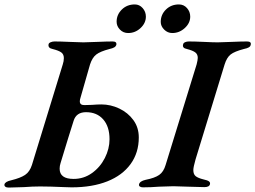

<svg xmlns="http://www.w3.org/2000/svg" viewBox="-52 -841 1152 866"><path d="M-32 -9Q-29 -22 -1 -28Q40 -38 61 -52Q82 -66 92 -97L231 -550Q236 -565 236 -579Q236 -596 224.5 -604.5Q213 -613 185 -620Q164 -624 167 -641Q168 -647 176.5 -650.5Q185 -654 194 -654Q219 -654 263 -652Q305 -650 324 -650Q341 -650 385 -652Q431 -654 456 -654Q475 -654 473 -640Q471 -632 463.5 -627.5Q456 -623 442 -620Q400 -609 382 -595Q364 -581 354 -550L311 -400Q308 -391 308 -384Q308 -367 328 -367L363 -368Q387 -370 405 -370Q447 -370 486 -351.5Q525 -333 549.5 -299.5Q574 -266 574 -221Q574 -152 537 -101Q500 -50 432 -23Q364 4 271 4L238 3Q172 0 129 0Q94 0 56 3Q8 5 -13 5Q-23 5 -28 1Q-33 -3 -32 -9ZM442 -213Q442 -270 413.5 -302.5Q385 -335 336 -335Q292 -335 280 -296Q261 -237 221 -105Q217 -93 217 -80Q217 -34 280 -34Q326 -34 363 -60.5Q400 -87 421 -128.5Q442 -170 442 -213ZM575 -9Q578 -24 605 -30Q646 -38 666 -52Q686 -66 695 -97L835 -551Q840 -571 840 -580Q840 -596 829 -604.5Q818 -613 791 -620Q769 -624 774 -641Q775 -647 782.5 -650.5Q790 -654 800 -654Q825 -654 869 -652Q909 -650 930 -650Q947 -650 991 -652Q1037 -654 1062 -654Q1082 -654 1079 -640Q1078 -632 1070.5 -627.5Q1063 -623 1048 -620Q1006 -609 988.5 -595.5Q971 -582 961 -550L830 -122Q820 -87 820 -74Q820 -55 830.5 -46.5Q841 -38 865 -32Q884 -28 890.5 -23Q897 -18 895 -10Q892 3 870 3Q846 3 796 1Q750 -1 730 -1Q709 -1 665 1Q629 4 593 4Q584 4 579 0.5Q574 -3 575 -9ZM474 -743Q474 -775 497.5 -798Q521 -821 556 -821Q577 -821 591.5 -804.5Q606 -788 606 -766Q606 -737 582 -714.5Q558 -692 526 -692Q504 -692 489 -707.5Q474 -723 474 -743ZM673 -742Q673 -775 696.5 -798Q720 -821 755 -821Q777 -821 791.5 -804.5Q806 -788 806 -766Q806 -737 781.5 -714.5Q757 -692 725 -692Q704 -692 688.5 -707.5Q673 -723 673 -742Z"/></svg>

Font: EB Garamond SemiBold
Style: Italic
Weight: 600
Italic angle: -17.2°
Designer: Georg Duffner and Octavio Pardo
Foundry: Georg Duffner
Version: Version 1.000